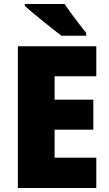

<svg xmlns="http://www.w3.org/2000/svg" viewBox="-20 -947 550 967"><path d="M465 0H70V-714H465V-563H255V-445H450V-294H255V-153H465ZM305 -927Q319 -906 339.5 -878Q360 -850 380.5 -824Q401 -798 414 -781V-767H290Q273 -779 248 -799Q223 -819 195.5 -841Q168 -863 144 -883.5Q120 -904 105 -917V-927Z"/></svg>

Font: Noto Sans Malayalam SemiCondensed Black
Style: Regular
Weight: 900
Width: 4
Designer: Jelle Bosma - Monotype Design Team
Foundry: Monotype Imaging Inc.
Version: Version 2.104; ttfautohint (v1.8.4.7-5d5b)